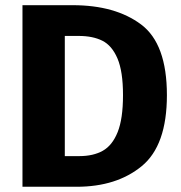

<svg xmlns="http://www.w3.org/2000/svg" viewBox="-20 -713 691 733"><path d="M257.2 -693.2Q420.4 -693.2 518.8 -619.5Q617.2 -545.8 617.2 -349.8Q617.2 -157.6 521.2 -78.8Q425.2 0 272.8 0H65.8V-693.2ZM280.6 -575.8H227.4V-117H282.8Q336 -117 372.4 -137.4Q408.8 -157.8 429.2 -208.7Q449.6 -259.6 449.6 -349.8Q449.6 -440.2 428.5 -489.7Q407.4 -539.2 370.8 -557.5Q334.2 -575.8 280.6 -575.8Z"/></svg>

Font: Firava
Style: Regular
Weight: 400
Designer: Carrois Corporate & Edenspiekermann AG
Foundry: Greg Finn Gibson
Version: Version 5.000